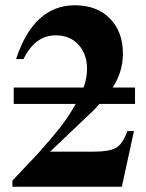

<svg xmlns="http://www.w3.org/2000/svg" viewBox="-20 -708 555 728"><path d="M492 -314H357Q337 -291 332 -287L170 -133H337Q393 -133 419 -147Q445 -161 463 -211H488L442 0H27V-23Q36 -33 76.5 -75.5Q117 -118 133 -136Q149 -154 178.5 -188.5Q208 -223 229 -253Q250 -283 267 -314H32V-376H297Q310 -412 310 -447Q310 -502 278 -538Q246 -574 191 -574Q113 -574 69 -484H41Q108 -688 264 -688Q347 -688 396.5 -638Q446 -588 446 -505Q446 -435 407 -376H492Z"/></svg>

Font: STIX
Style: Bold
Weight: 700
Designer: MicroPress Inc., with final additions and corrections provided by Coen Hoffman, Elsevier (retired)
Version: Version 1.1.1